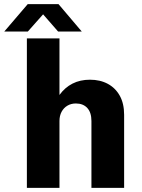

<svg xmlns="http://www.w3.org/2000/svg" viewBox="-62 -905 682 925"><path d="M67.5 0V-720H224.5V-447.5Q250.5 -483.5 287.2 -502.2Q324 -521 371.5 -521Q420.5 -521 457.5 -501Q494.5 -481 515.2 -443.5Q536 -406 536 -352V0H378.5V-322Q378.5 -363 358.5 -384.8Q338.5 -406.5 303.5 -406.5Q280.5 -406.5 262.5 -395.8Q244.5 -385 234.5 -366Q224.5 -347 224.5 -322V0ZM-41.5 -753 71.5 -885H220L332 -753H218L129 -855H162.5L72 -753Z"/></svg>

Font: Chivo Mono Medium
Style: Regular
Weight: 500
Monospace: yes
Designer: Hector Gatti
Foundry: Omnibus-Type
Version: Version 1.008